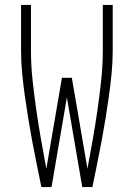

<svg xmlns="http://www.w3.org/2000/svg" viewBox="-20 -755 540 775"><path d="M147 0Q138 -45 128.5 -91Q119 -137 110.5 -182.5Q102 -228 94.5 -274Q87 -320 80.5 -366Q74 -412 69.5 -458.5Q65 -505 65 -551V-735H105V-551Q105 -491 111.5 -431Q118 -371 126.5 -311.5Q135 -252 145.5 -192.5Q156 -133 167 -74L230 -441H270L333 -74Q344 -133 354.5 -192.5Q365 -252 373.5 -311.5Q382 -371 388.5 -431Q395 -491 395 -551V-735H435V-551Q435 -505 430.5 -458.5Q426 -412 419.5 -366Q413 -320 405.5 -274Q398 -228 389.5 -182.5Q381 -137 371.5 -91Q362 -45 353 0H312L250 -362L188 0Z"/></svg>

Font: iosevka_custom_sans_ss08 XLt
Style: Regular
Weight: 200
Designer: Belleve Invis
Foundry: Belleve Invis
Version: Version 10.3.0; ttfautohint (v1.8.3)